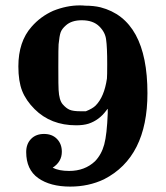

<svg xmlns="http://www.w3.org/2000/svg" viewBox="-20 -481 615 711"><path d="M175 140Q198 152 236 152Q294 152 332 116Q356 91 366 54Q376 17 379 -62V-78Q378 -78 373 -71Q347 -36 308 -23Q289 -17 262 -17Q168 -17 108 -77Q76 -109 62 -144.5Q48 -180 48 -235Q48 -327 97 -382Q130 -420 177 -441Q227 -461 275 -461Q288 -461 295 -460Q327 -460 352 -454Q526 -409 526 -136Q526 101 365 183Q308 210 240 210Q166 210 121.5 178.5Q77 147 77 82Q77 52 95 33.5Q113 15 143 15Q173 15 191 33.5Q209 52 209 81Q209 118 175 140ZM348 -383Q325 -406 283 -406Q245 -406 224 -387Q209 -374 204.5 -361Q200 -348 197 -317Q196 -307 196 -233Q196 -158 197 -148Q199 -110 212 -95Q225 -80 238 -74.5Q251 -69 278 -69H298Q323 -79 334 -90Q366 -122 376 -190Q377 -200 377 -244Q377 -307 373 -334Q370 -361 348 -383Z"/></svg>

Font: KaTeX_Math
Style: Bold Italic
Weight: 700
Version: Version 3699957226